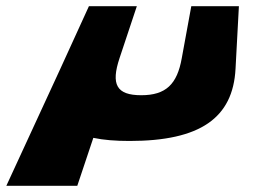

<svg xmlns="http://www.w3.org/2000/svg" viewBox="-92 -436 817 617"><path d="M292.1 -249 347.7 -416H193.7L101.9 -215L-71.6 161H156.4L207.9 7C240.9 14 279.4 17 324.4 17C551.4 17 656.7 -57 664.9 -215L675.7 -416H522.7L492.1 -249C477.2 -165 440.9 -130 361.9 -130C281.9 -130 264.2 -165 292.1 -249Z"/></svg>

Font: Hussar Milosc
Style: Obl
Weight: 700
Foundry: Cannot Into Space Fonts
Version: Version 1.02